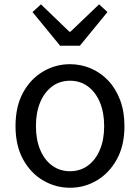

<svg xmlns="http://www.w3.org/2000/svg" viewBox="-20 -853 646 886"><path d="M303.1 13.4Q236.6 13.4 179 -20.3Q121.4 -54 86.5 -117.6Q51.6 -181.2 51.6 -271Q51.6 -361.9 86.5 -425.7Q121.4 -489.4 179 -523.1Q236.6 -556.8 303.1 -556.8Q352.9 -556.8 398.3 -537.7Q443.7 -518.6 478.8 -481.9Q513.8 -445.3 534 -392.1Q554.3 -338.9 554.3 -271Q554.3 -181.2 519.1 -117.6Q483.8 -54 426.7 -20.3Q369.7 13.4 303.1 13.4ZM303.1 -62.9Q350.2 -62.9 385.7 -88.9Q421.2 -114.9 441 -161.8Q460.7 -208.7 460.7 -271Q460.7 -333.8 441 -380.8Q421.2 -427.8 385.7 -454.2Q350.2 -480.5 303.1 -480.5Q256.1 -480.5 220.6 -454.2Q185.1 -427.8 165.4 -380.8Q145.8 -333.8 145.8 -271Q145.8 -208.7 165.4 -161.8Q185.1 -114.9 220.6 -88.9Q256.1 -62.9 303.1 -62.9ZM257.3 -642.1 130 -797.4 169 -833 300.1 -706.6H305.1L437.3 -833L475.9 -797.4L348.6 -642.1Z"/></svg>

Font: Shanggu Sans SC VF
Style: Regular
Weight: 250
Designer: GuiWonder
Version: Version 1.021